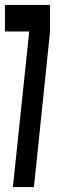

<svg xmlns="http://www.w3.org/2000/svg" viewBox="-26 -755 249 775"><path d="M26 0H111L176 -627V-735H-6V-628H92Z"/></svg>

Font: League Gothic Condensed
Style: Regular
Weight: 400
Width: 3
Designer: Tyler Finck
Foundry: The League of Moveable Type
Version: Version 1.001;PS 001.001;hotconv 1.0.56;makeotf.lib2.0.21325